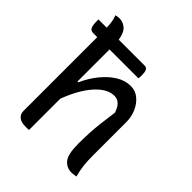

<svg xmlns="http://www.w3.org/2000/svg" viewBox="-208 -883 1017 1017"><g transform="rotate(45 300.0 -375.0)"><path d="M154 4Q118 4 101.5 -10Q85 -24 85 -46V-600H55Q37 -600 30 -613.5Q23 -627 23 -660V-671H85Q84 -696 81 -714.5Q78 -733 71 -750Q78 -752 85 -753Q92 -754 99 -754Q125 -754 146.5 -735.5Q168 -717 175 -671H369Q384 -671 389.5 -659Q395 -647 395 -623Q395 -618 394.5 -611.5Q394 -605 393 -600H177V-360H183Q207 -413 240.5 -454Q274 -495 313 -519Q352 -543 394 -543Q429 -543 455.5 -521Q482 -499 497 -464.5Q512 -430 512 -392V-139Q512 -98 515.5 -68Q519 -38 529 0Q521 1 513 2.5Q505 4 496 4Q459 4 436 -23.5Q413 -51 413 -130Q413 -173 415 -211Q417 -249 422 -290.5Q427 -332 434 -384Q414 -445 370 -445Q317 -445 266 -388.5Q215 -332 177 -231V3Q170 4 165 4Q160 4 154 4Z"/></g></svg>

Font: Recursive Mn Csl St
Style: Regular
Weight: 400
Monospace: yes
Version: Version 1.079;hotconv 1.0.112;makeotfexe 2.5.65598; ttfautoh